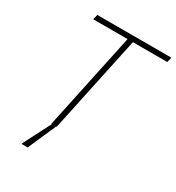

<svg xmlns="http://www.w3.org/2000/svg" viewBox="-205 -812 1033 1127"><g transform="rotate(30 311.5 -249.0)"><path d="M207 0 346 -654H113L121 -688H623L615 -654H382L243 0ZM115 190 116 185 220 -18H247L245 -13L156 190Z"/></g></svg>

Font: Saira Thin
Style: Italic
Weight: 100
Italic angle: -12°
Designer: Hector Gatti with collaboration of the Omnibus-Type team
Foundry: Omnibus-Type
Version: Version 1.101